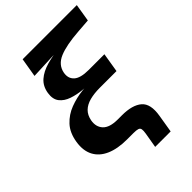

<svg xmlns="http://www.w3.org/2000/svg" viewBox="-252 -829 1070 1070"><g transform="rotate(-45 282.5 -294.0)"><path d="M315.5 140.1 330.6 51.7Q334.3 29.6 332.2 18.6Q330.2 7.5 319.1 3.8Q308 0 283.9 0H234.1Q160.2 0 110 -22.1Q59.7 -44.3 37.6 -86.8Q15.5 -129.3 25 -189.7Q35 -252.3 69.4 -289.3Q103.8 -326.2 151.7 -344.4Q199.6 -362.6 251.4 -368.3Q303.3 -373.9 348 -373.9L346.9 -366.3Q303.4 -366.3 258.1 -370.2Q212.9 -374.2 175.8 -386.9Q138.7 -399.6 118.5 -425.5Q98.4 -451.5 105.2 -495Q112.4 -541.2 143.5 -568.5Q174.7 -595.8 223.7 -609.6Q272.6 -623.5 332.7 -629.3L336.4 -624.5L119.7 -615.1L138.5 -727.5H565.4L548.4 -623.5L468.7 -617.5Q367.1 -610.3 312.4 -587.3Q257.7 -564.2 248 -512Q240.8 -472.5 266.6 -448.8Q292.4 -425.1 356.9 -425.1H480.5L461.8 -311.1H330.7Q285.4 -311.1 251 -302Q216.7 -292.9 195.5 -272.3Q174.4 -251.7 167.8 -217Q159.7 -172 186 -143.7Q212.4 -115.4 276 -115.4H308.9Q390.3 -115.4 429.6 -81.9Q468.8 -48.4 454.9 34.7L437.5 140.1Z"/></g></svg>

Font: Inter
Style: Italic
Weight: 400
Italic angle: -9.3988°
Designer: Rasmus Andersson
Foundry: rsms
Version: Version 4.001;git-66647c0bb